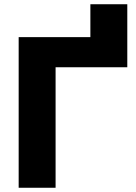

<svg xmlns="http://www.w3.org/2000/svg" viewBox="-20 -885 641 905"><path d="M68 0V-710H406V-865H580V-568H242V0Z"/></svg>

Font: Geist ExtBd
Style: Regular
Weight: 400
Designer: Basement.studio, Andrés Briganti, Mateo Zaragoza
Foundry: Basement.studio, Vercel, Andrés Briganti, Guido Ferreyra, Mateo Zaragoza
Version: Version 1.401